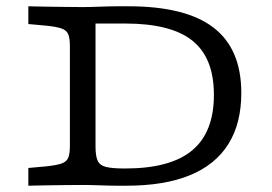

<svg xmlns="http://www.w3.org/2000/svg" viewBox="-20 -591 867 611"><path d="M355.3 0Q331.1 0 299.6 -1.2Q268.2 -2.4 243.1 -2.4Q218 -2.4 187.2 -2Q156.4 -1.6 125.7 -1.2Q95 -0.8 70.2 0V-56.5L122.8 -61.2Q157 -64.5 174.1 -70.1Q191.3 -75.7 196.8 -88.2Q202.4 -100.8 202.4 -125.8V-445.2Q202.4 -470.2 196.8 -482.8Q191.3 -495.3 174.1 -500.9Q157 -506.6 122.8 -509.7L70.2 -514.5V-571Q95 -570.2 125.7 -569.8Q156.4 -569.4 187.2 -569Q218 -568.5 243.1 -568.5Q268.2 -568.5 299.6 -569.8Q331.1 -571 355.3 -571H388.9Q571.1 -571 659.5 -503.1Q747.9 -435.3 747.9 -295.4Q747.9 -198.1 706.6 -132.3Q665.2 -66.5 584 -33.2Q502.8 0 381.8 0ZM378 -54.8Q522.3 -54.8 591.5 -112.4Q660.7 -170 660.7 -289.3Q660.7 -406.5 592.7 -461.3Q524.6 -516.1 378.9 -516.1H284V-124.2Q284 -94.5 290.8 -79.6Q297.7 -64.6 317.6 -59.7Q337.6 -54.8 378 -54.8Z"/></svg>

Font: Playfair 5pt SemiExpanded Light
Style: Regular
Weight: 300
Width: 6
Designer: Claus Eggers Sørensen
Foundry: Claus Eggers Sørensen
Version: Version 2.203